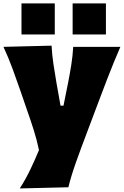

<svg xmlns="http://www.w3.org/2000/svg" viewBox="-21 -857 715 1109"><path d="M93.3 231.4Q127.9 177.2 154.8 120.8Q181.6 64.5 204.1 9.8Q191.9 -48.8 173.1 -108.2Q154.3 -167.5 134.3 -223.6L98.1 -329.1Q76.7 -391.6 52.2 -458Q27.8 -524.4 -1 -586.4L276.9 -593.3Q279.8 -538.6 287.6 -487.3Q295.4 -436 304.7 -381.3L328.6 -246.6H345.7L372.6 -380.4Q382.8 -432.6 390.9 -483.4Q398.9 -534.2 401.9 -586.4H674.3Q653.8 -539.1 635.7 -495.1Q617.7 -451.2 597.4 -398.4Q577.1 -345.7 549.3 -272L487.3 -107.4Q444.8 3.9 417 82.8Q389.2 161.6 374 224.6ZM398.5 -837.4H590.8V-658H398.5ZM103.1 -837.4H295.4V-658H103.1Z"/></svg>

Font: Pinar-DS3-FD Black
Style: Regular
Weight: 900
Designer: Amin Abedi
Version: Version 3.000